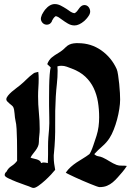

<svg xmlns="http://www.w3.org/2000/svg" viewBox="-20 -921 645 943"><path d="M364 -709Q427 -709 477 -674Q527 -639 553 -582Q557 -573 560 -552.5Q563 -532 565.5 -509Q568 -486 569 -464.5Q570 -443 570 -432Q570 -412 566 -386Q562 -360 555 -334Q548 -308 538.5 -284Q529 -260 518 -243Q504 -221 482 -202Q460 -183 443 -164Q452 -155 463 -153.5Q474 -152 485 -147Q502 -139 518.5 -128.5Q535 -118 553 -111Q564 -107 577.5 -107.5Q591 -108 603 -106Q598 -98 592.5 -90.5Q587 -83 581 -76Q569 -62 557.5 -49Q546 -36 533.5 -25.5Q521 -15 505.5 -8.5Q490 -2 469 -2Q465 -2 452.5 -6.5Q440 -11 423 -18Q406 -25 386 -33.5Q366 -42 349 -50Q332 -58 319.5 -64Q307 -70 303 -73Q314 -89 327.5 -101Q341 -113 356 -123Q371 -133 387 -142.5Q403 -152 419 -164Q422 -167 427.5 -179Q433 -191 438 -206Q443 -221 447.5 -234.5Q452 -248 454 -254Q461 -276 464 -299Q467 -322 467 -345Q467 -384 461 -420.5Q455 -457 440 -488.5Q425 -520 399 -544.5Q373 -569 333 -584Q320 -589 307.5 -593.5Q295 -598 281 -598Q271 -598 262 -595Q262 -590 262.5 -584.5Q263 -579 263 -574Q263 -542 259.5 -510.5Q256 -479 254 -447Q250 -377 251 -307.5Q252 -238 245 -169Q244 -164 244 -159Q244 -154 244 -149Q244 -133 246 -117.5Q248 -102 251 -87Q245 -79 231 -64Q217 -49 201 -34.5Q185 -20 169.5 -9Q154 2 145 2Q139 2 133 -1Q125 -5 104 -12Q83 -19 60.5 -28Q38 -37 20.5 -45.5Q3 -54 3 -61Q3 -71 12 -78Q20 -95 36.5 -105.5Q53 -116 64 -131Q64 -149 64 -176Q64 -203 63.5 -232Q63 -261 61.5 -287.5Q60 -314 56 -329Q53 -342 51.5 -363.5Q50 -385 45 -395Q43 -399 37.5 -403.5Q32 -408 26 -413Q20 -418 15.5 -423Q11 -428 11 -433Q11 -441 19 -451Q27 -461 38 -470.5Q49 -480 60.5 -488.5Q72 -497 78 -502Q95 -516 110.5 -531.5Q126 -547 144 -560Q149 -564 155.5 -565Q162 -566 168 -568Q169 -560 169.5 -551.5Q170 -543 170 -534Q170 -513 168.5 -491.5Q167 -470 167 -448Q167 -408 171 -368Q175 -328 175 -287Q175 -271 173 -255.5Q171 -240 171 -224Q171 -212 166.5 -202Q162 -192 155.5 -183Q149 -174 142 -165.5Q135 -157 130 -147Q136 -144 144 -142.5Q152 -141 160 -138.5Q168 -136 174 -132Q180 -128 182 -120Q188 -123 195 -123Q200 -123 205 -122Q210 -121 215 -120Q216 -141 216 -162Q216 -183 216 -204Q216 -225 217.5 -245.5Q219 -266 221 -287Q223 -316 222 -345Q221 -374 221 -403Q221 -416 221 -443Q221 -470 221.5 -499.5Q222 -529 224 -554.5Q226 -580 229 -590Q224 -594 220.5 -598Q217 -602 212 -606Q220 -627 234 -638.5Q248 -650 267 -661Q286 -672 302 -688.5Q318 -705 342 -708Q347 -709 353 -709Q359 -709 364 -709ZM236 -818Q229 -804 218 -801Q207 -798 197.5 -802.5Q188 -807 183 -818Q178 -829 184 -843L186 -849Q191 -859 193.5 -862Q196 -865 201 -873Q224 -901 249 -901Q264 -901 278.5 -893.5Q293 -886 307 -877Q318 -869 326.5 -863.5Q335 -858 345 -856Q352 -858 358.5 -866Q365 -874 371 -883Q381 -895 392 -896Q403 -897 411 -890.5Q419 -884 422 -872Q425 -860 418 -847L412 -838Q408 -833 406.5 -831Q405 -829 400 -824L394 -818Q368 -796 346 -796Q329 -796 313 -805.5Q297 -815 285 -824Q277 -830 268 -836Q259 -842 252 -841Q244 -834 241.5 -829.5Q239 -825 236 -820L234 -816Z"/></svg>

Font: Hand Textur
Style: Regular
Weight: 400
Designer: F. H. Ehmcke um 1935
Foundry: Peter Wiegel
Version: Version 1.000